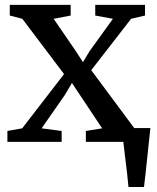

<svg xmlns="http://www.w3.org/2000/svg" viewBox="-20 -566 628 766"><path d="M515.5 -55H580L570 38.5Q560.5 132 554.5 180H492.5Q489.5 140.5 477.5 47L472 0H322.5V-43.5L387.5 -54L267 -235L239 -187.5L146 -54L226 -43.5V0H9.5V-43.5L68.5 -54L235.5 -270.5L69 -491L19 -504V-546.5H262V-504L194 -491L281.5 -363.5L311 -318L337.5 -362L430.5 -491L360 -504V-546.5H558.5V-504L503 -491L344 -286Z"/></svg>

Font: Merriweather 12pt
Style: Regular
Weight: 400
Designer: Eben Sorkin
Foundry: Eben Sorkin
Version: Version 2.100